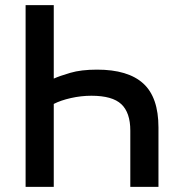

<svg xmlns="http://www.w3.org/2000/svg" viewBox="-20 -730 701 750"><path d="M190 -710V-423Q212 -433 254.5 -445.5Q297 -458 359 -458Q480 -458 539.5 -404Q599 -350 599 -232V0H489V-220Q489 -290 454 -323Q419 -356 337 -356Q297 -356 257 -347Q217 -338 190 -324V0H80V-710Z"/></svg>

Font: Raleway SemiBold
Style: Regular
Weight: 600
Designer: Matt McInerney, Pablo Impallari, Rodrigo Fuenzalida
Foundry: Matt McInerney, Pablo Impallari, Rodrigo Fuenzalida
Version: Version 4.026